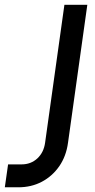

<svg xmlns="http://www.w3.org/2000/svg" viewBox="-44 -770 392 796"><path d="M-24 6.5 -10.5 -88.5H45.5Q84 -88.5 110.8 -113.2Q137.5 -138 143 -178.5L223 -750H318L238 -178.5Q230.5 -122.5 201.8 -81Q173 -39.5 129.5 -16.5Q86 6.5 32 6.5Z"/></svg>

Font: Mohave Light Medium
Style: Italic
Weight: 500
Italic angle: -8°
Version: Version 2.003